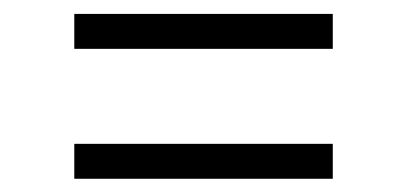

<svg xmlns="http://www.w3.org/2000/svg" viewBox="-20 -522 600 283"><path d="M89.5 -450V-501.5H470.5V-450ZM89.5 -258.5V-310H470.5V-258.5Z"/></svg>

Font: Encode Sans Expanded Expanded Light
Style: Regular
Weight: 300
Width: 7
Designer: Multiple Designers
Foundry: Impallari Type
Version: Version 3.000; ttfautohint (v1.8.3) -l 8 -r 50 -G 200 -x 14 